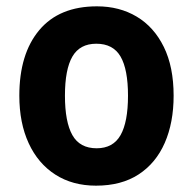

<svg xmlns="http://www.w3.org/2000/svg" viewBox="-20 -576 609 606"><path d="M528 -274Q528 -189 500 -125Q472 -61 417.5 -25.5Q363 10 283 10Q209 10 154.5 -25Q100 -60 70.5 -124Q41 -188 41 -274Q41 -406 104 -481Q167 -556 286 -556Q357 -556 411.5 -523.5Q466 -491 497 -428Q528 -365 528 -274ZM185 -274Q185 -191 208.5 -149.5Q232 -108 285 -108Q337 -108 360.5 -149.5Q384 -191 384 -274Q384 -357 360.5 -397.5Q337 -438 284 -438Q232 -438 208.5 -397.5Q185 -357 185 -274Z"/></svg>

Font: Noto Sans Tamil SemiCondensed
Style: Bold
Weight: 700
Width: 4
Designer: Jelle Bosma - Monotype Design Team
Foundry: Monotype Imaging Inc.
Version: Version 2.004; ttfautohint (v1.8.4.7-5d5b)